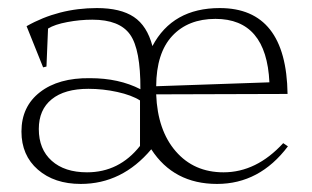

<svg xmlns="http://www.w3.org/2000/svg" viewBox="-20 -436 774 476"><path d="M76.2 -116.2Q76.2 -65.9 108.2 -37.4Q140.1 -8.8 195.8 -8.8Q275.4 -8.8 327.1 -74.2V-187Q306.2 -200.2 270.8 -208Q235.4 -215.8 199.2 -215.8Q140.1 -215.8 108.2 -189.9Q76.2 -164.1 76.2 -116.2ZM33.2 -109.9Q33.2 -171.9 79.1 -207.5Q125 -243.2 203.1 -242.2Q274.9 -242.2 328.1 -214.8Q328.6 -313.5 302.5 -350.3Q276.4 -387.2 209 -387.2Q178.2 -387.2 147 -381.3Q115.7 -375.5 99.1 -365.2L95.2 -271L86.9 -269L45.9 -371.1Q125 -416 220.2 -416Q278.8 -416 311.8 -394Q344.7 -372.1 357.9 -321.8Q407.7 -416 524.9 -416Q689.9 -416 692.9 -203.1L367.2 -202.1Q370.6 -112.8 415.8 -60.8Q460.9 -8.8 534.2 -8.8Q615.7 -8.8 682.1 -81.1L693.8 -73.2Q623.5 20 518.1 20Q410.6 20 355 -65.9Q282.7 20 180.2 20Q114.7 20 74 -15.4Q33.2 -50.8 33.2 -109.9ZM367.2 -222.2 647.9 -231.9Q640.6 -389.2 514.2 -389.2Q446.3 -389.2 407 -346.9Q367.7 -304.7 367.2 -222.2Z"/></svg>

Font: Halibut Thin
Style: Regular
Weight: 250
Designer: Matteo Maggi
Foundry: Collletttivo
Version: Version 3.080 | FøM Fix